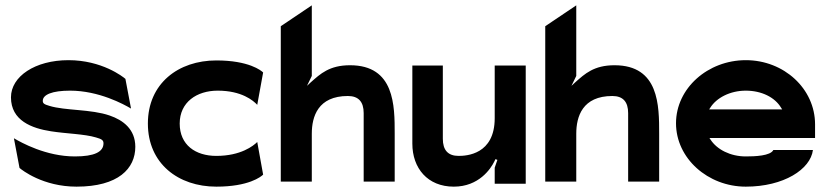

<svg xmlns="http://www.w3.org/2000/svg" viewBox="-20 -687 3096 718"><path d="M21 -323C21 -236 99 -207 171 -196C228 -187 296 -186 339 -173C360 -167 367 -163 367 -151C367 -119 333 -102 260 -102C152 -102 59 -154 32 -170L53 -59C62 -51 141 11 266 11C423 11 486 -57 486 -138C486 -204 440 -238 390 -255C321 -279 224 -273 165 -291C144 -297 140 -301 140 -310C140 -333 175 -348 242 -348C350 -348 443 -297 470 -281L449 -392C440 -400 361 -462 236 -462C111 -462 21 -401 21 -323Z M533 -225C533 -75 647 11 789 11C910 11 956 -26 964 -34L942 -156C928 -142 881 -104 789 -104C711 -104 652 -145 652 -225C652 -305 716 -348 794 -348C884 -348 927 -311 942 -295L964 -416C957 -423 911 -461 789 -461C647 -461 533 -375 533 -225Z M1030 -8H1146V-187C1146 -251 1169 -328 1281 -328C1321 -328 1340 -306 1340 -264V-8H1456V-187C1456 -292 1456 -443 1289 -443C1212 -443 1178 -411 1142 -379L1128 -366L1146 -403V-667L1030 -589Z M1522 -150C1522 -58 1579 11 1677 11C1771 11 1815 -56 1828 -82L1833 -92L1840 -89L1830 -60V0H1946V-442H1830V-245C1830 -109 1724 -104 1695 -104C1655 -104 1636 -126 1636 -168V-442H1522Z M2019 -8H2135V-187C2135 -251 2158 -328 2270 -328C2310 -328 2329 -306 2329 -264V-8H2445V-187C2445 -292 2445 -443 2278 -443C2201 -443 2167 -411 2131 -379L2117 -366L2135 -403V-667L2019 -589Z M2508 -226C2508 -95 2627 11 2769 11C2911 11 3011 -54 3020 -126H2872C2861 -104 2803 -102 2769 -102C2711 -102 2661 -128 2637 -165L2633 -171H3028V-222C3028 -355 2912 -462 2769 -462C2627 -462 2508 -357 2508 -226ZM2632 -278 2636 -284C2659 -321 2710 -348 2769 -348C2828 -348 2878 -323 2901 -284L2905 -278Z"/></svg>

Font: Charger EcoBold
Style: Bold
Weight: 1000
Designer: Jasper
Foundry: Cannot Into Space Fonts
Version: Version 1.1